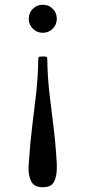

<svg xmlns="http://www.w3.org/2000/svg" viewBox="-20 -550 359 808"><path d="M219 -471Q219 -446.5 202 -429.2Q185 -412 160 -412Q135.5 -412 118.2 -429.2Q101 -446.5 101 -471Q101 -496 118.2 -513Q135.5 -530 160 -530Q185 -530 202 -513Q219 -496 219 -471ZM101 139Q106.5 53.5 115.5 -18.5Q124.5 -90.5 132.2 -158.2Q140 -226 141 -297.5Q141 -306 142.5 -309Q144 -312 153 -312H168.5Q175.5 -312 177.2 -309.5Q179 -307 179 -300Q180 -228 187.8 -160Q195.5 -92 204.8 -19.5Q214 53 219 139V158Q219 192.5 207.2 215.2Q195.5 238 160 238Q125 238 112.5 215.2Q100 192.5 100 158Q100 153.5 100.5 148.8Q101 144 101 139Z"/></svg>

Font: Besley* Condensed
Style: Regular
Weight: 400
Width: 3
Designer: Owen Earl
Foundry: indestructible type*
Version: Version 3.000; ttfautohint (v1.8.3)